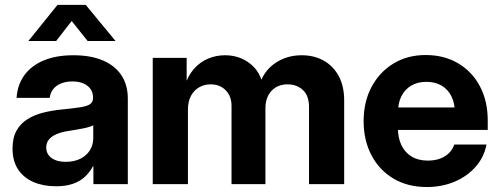

<svg xmlns="http://www.w3.org/2000/svg" viewBox="-20 -752 2038 784"><path d="M208.7 8.6Q157.2 8.6 117.2 -8.4Q77.2 -25.5 54.2 -59.8Q31.2 -94 31.2 -145.3Q31.2 -189.2 47.3 -218.2Q63.4 -247.2 91.4 -264.9Q119.4 -282.6 155.9 -291.9Q192.4 -301.1 232.5 -304.9Q279.7 -309.6 307.7 -314Q335.6 -318.3 347.7 -326.7Q359.8 -335 359.8 -351.6V-354.9Q359.8 -374 349.7 -388.5Q339.5 -403 320.7 -411.2Q302 -419.5 275.6 -419.5Q248.9 -419.5 228.7 -411Q208.5 -402.6 196.8 -387.5Q185 -372.4 183.1 -352.4H47.7Q51.2 -405.8 79.4 -444.8Q107.5 -483.7 158.3 -505.1Q209 -526.4 279.8 -526.4Q350.4 -526.4 400.1 -505.2Q449.9 -484 475.9 -444.4Q501.9 -404.9 501.9 -349.7V0H361.4V-72.7H359.4Q345.9 -47.6 325.7 -29.3Q305.6 -11 276.9 -1.2Q248.2 8.6 208.7 8.6ZM248.4 -91.2Q283.1 -91.2 308.4 -104Q333.7 -116.7 347.2 -138.7Q360.8 -160.6 360.8 -188.5V-240.3Q348.7 -233.6 320.5 -227.9Q292.3 -222.3 257.1 -216.8Q232.6 -213.1 212.6 -205Q192.6 -197 180.7 -183.5Q168.8 -170 168.8 -149.4Q168.8 -131.2 178.8 -118.1Q188.7 -105 206.5 -98.1Q224.4 -91.2 248.4 -91.2ZM209.3 -584.5H96.2V-585L214.8 -732H330.2L451.4 -585V-584.5H337.9L272.7 -666.2Z M603.7 0V-515.6H742.2V-399.6H733.6Q747.1 -442.5 771.9 -470.6Q796.7 -498.8 829.5 -512.6Q862.3 -526.4 898.5 -526.4Q957.5 -526.4 1001 -492.4Q1044.6 -458.4 1053.8 -399.6H1038.5Q1053.3 -458.5 1101.1 -492.5Q1148.9 -526.4 1212.2 -526.4Q1262 -526.4 1301 -504.9Q1340.1 -483.3 1362.8 -442.1Q1385.4 -400.8 1385.4 -341.6V0H1241.8V-315.2Q1241.8 -361.8 1216.5 -384.7Q1191.3 -407.6 1154.5 -407.6Q1126.7 -407.6 1106.3 -395.4Q1085.9 -383.2 1074.9 -361.4Q1063.8 -339.6 1063.8 -310.7V0H925.4V-319.3Q925.4 -359.6 901.5 -383.6Q877.6 -407.6 839.7 -407.6Q814.3 -407.6 793.3 -395.6Q772.2 -383.6 759.8 -360.6Q747.4 -337.5 747.4 -304.4V0Z M1722.8 11.7Q1644.7 11.7 1586.7 -22.8Q1528.6 -57.4 1496.7 -118.3Q1464.8 -179.2 1464.8 -257.4Q1464.8 -336.2 1497.2 -397.1Q1529.7 -458 1586.8 -492.7Q1643.8 -527.3 1718 -527.3Q1793.7 -527.3 1850.9 -493.4Q1908.2 -459.5 1939.9 -399.3Q1971.6 -339 1971.6 -260.3V-221.5H1516.2V-313.3H1902.3L1837.4 -291.6Q1837.4 -330.6 1823.2 -358.9Q1809 -387.2 1783 -402.5Q1757 -417.8 1720.9 -417.8Q1685.3 -417.8 1659.3 -402.5Q1633.2 -387.2 1619 -358.9Q1604.9 -330.6 1604.9 -291.6V-228.8Q1604.9 -189 1619.2 -159.1Q1633.6 -129.1 1661 -112.6Q1688.3 -96.2 1727 -96.2Q1755.2 -96.2 1777.1 -104.4Q1799 -112.5 1813.8 -127.4Q1828.5 -142.2 1835 -161.9H1966.5Q1957 -110.8 1922.8 -71.7Q1888.6 -32.6 1837 -10.5Q1785.3 11.7 1722.8 11.7Z"/></svg>

Font: Inter Khmer Looped
Style: Regular
Weight: 400
Designer: Rasmus Andersson, Sovichet Tep
Foundry: Anagata Design
Version: Version 1.000